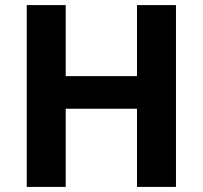

<svg xmlns="http://www.w3.org/2000/svg" viewBox="-20 -734 796 754"><path d="M671 0H518V-307H238V0H85V-714H238V-435H518V-714H671Z"/></svg>

Font: Noto Sans Cherokee
Style: Bold
Weight: 700
Designer: Monotype Design Team
Foundry: Monotype Imaging Inc.
Version: Version 2.001; ttfautohint (v1.8.4.7-5d5b)